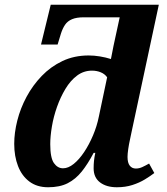

<svg xmlns="http://www.w3.org/2000/svg" viewBox="-20 -780 705 810"><path d="M183 10Q136 10 104 -14Q72 -38 56 -79.5Q40 -121 40 -173Q40 -220 53 -271.5Q66 -323 92 -371.5Q118 -420 156 -459.5Q194 -499 243.5 -522.5Q293 -546 354 -546Q377 -546 401.5 -542Q426 -538 448 -531Q451 -545 453.5 -559Q456 -573 459 -587L485 -707H333Q303 -707 284 -699Q265 -691 254.5 -675.5Q244 -660 237 -638L223 -592H153L194 -760H650L535 -223Q533 -212 528.5 -192Q524 -172 521 -151.5Q518 -131 518 -118Q518 -93 527.5 -81Q537 -69 553 -69Q567 -69 580 -75Q593 -81 609 -90L631 -50Q614 -37 591 -23Q568 -9 538.5 0.5Q509 10 473 10Q429 10 402 -10.5Q375 -31 375 -70Q375 -86 376.5 -101Q378 -116 382 -135H375Q351 -89 325 -56.5Q299 -24 265.5 -7Q232 10 183 10ZM246 -70Q268 -70 291 -88.5Q314 -107 335 -138.5Q356 -170 372.5 -209Q389 -248 397 -288L432 -454Q422 -468 405 -475Q388 -482 368 -482Q333 -482 305 -461Q277 -440 256 -405Q235 -370 220.5 -329Q206 -288 199 -246.5Q192 -205 192 -172Q192 -114 207.5 -92Q223 -70 246 -70Z"/></svg>

Font: Noto Serif
Style: Italic
Weight: 400
Italic angle: -12°
Designer: Monotype Design Team
Foundry: Monotype Imaging Inc.
Version: Version 2.013